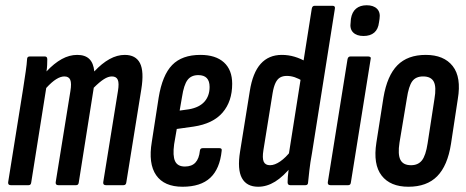

<svg xmlns="http://www.w3.org/2000/svg" viewBox="-20 -705 1773 731"><path d="M21 0Q10 0 11 -11L68 -367Q74 -406 78 -433.5Q82 -461 83 -479Q83 -490 93 -490H151Q160 -490 160 -479Q160 -470 159.5 -457.5Q159 -445 157 -433Q186 -464 215 -480Q244 -496 274 -496Q304 -496 320 -480.5Q336 -465 339 -433Q368 -464 397 -480Q426 -496 455 -496Q497 -496 513 -464.5Q529 -433 518 -365L461 -11Q460 0 450 0H383Q372 0 373 -11L429 -358Q434 -388 428.5 -401Q423 -414 406 -414Q392 -414 375.5 -403.5Q359 -393 337 -371L280 -11Q279 0 270 0H202Q191 0 192 -11L248 -358Q253 -388 247.5 -401Q242 -414 225 -414Q211 -414 194 -403.5Q177 -393 156 -370L99 -11Q98 0 89 0Z M675 6Q605 6 574.5 -38Q544 -82 558 -165L584 -333Q598 -419 635.5 -457.5Q673 -496 743 -496Q801 -496 832.5 -467.5Q864 -439 864 -386Q864 -319 827.5 -276.5Q791 -234 717 -223L653 -214L643 -156Q637 -112 646.5 -91.5Q656 -71 684 -71Q710 -71 724 -86Q738 -101 741 -131Q742 -141 752 -141H815Q826 -141 824 -131Q817 -62 780.5 -28Q744 6 675 6ZM664 -284 700 -289Q739 -296 758.5 -318Q778 -340 778 -374Q778 -419 735 -419Q708 -419 694 -400.5Q680 -382 673 -336Z M963 6Q919 6 901 -27Q883 -60 894 -128L931 -358Q942 -428 972.5 -462Q1003 -496 1053 -496Q1078 -496 1101.5 -489Q1125 -482 1147 -469L1135 -395Q1117 -406 1102 -411Q1087 -416 1072 -416Q1057 -416 1046.5 -410Q1036 -404 1029 -389.5Q1022 -375 1018 -351L983 -134Q978 -103 984 -89.5Q990 -76 1008 -76Q1026 -76 1047 -90.5Q1068 -105 1088 -131L1092 -74Q1059 -33 1027.5 -13.5Q996 6 963 6ZM1085 0Q1075 0 1075 -11Q1075 -30 1078.5 -56Q1082 -82 1084 -99L1079 -114L1167 -672Q1169 -683 1178 -683H1246Q1257 -683 1255 -672L1168 -123Q1161 -85 1158 -57.5Q1155 -30 1153 -11Q1153 0 1143 0Z M1238 0Q1227 0 1228 -11L1303 -479Q1305 -490 1314 -490H1382Q1387 -490 1390 -487.5Q1393 -485 1391 -479L1316 -11Q1315 0 1306 0ZM1364 -568Q1338 -568 1324.5 -581.5Q1311 -595 1315 -620L1316 -633Q1320 -659 1335.5 -672Q1351 -685 1376 -685Q1402 -685 1415.5 -671.5Q1429 -658 1425 -633L1423 -620Q1420 -594 1405 -581Q1390 -568 1364 -568Z M1535 6Q1466 6 1433 -36.5Q1400 -79 1413 -162L1440 -334Q1454 -417 1493 -456.5Q1532 -496 1601 -496Q1670 -496 1703.5 -453.5Q1737 -411 1723 -328L1697 -157Q1684 -74 1644.5 -34Q1605 6 1535 6ZM1545 -76Q1572 -76 1586.5 -94.5Q1601 -113 1608 -159L1634 -328Q1642 -374 1631.5 -394Q1621 -414 1591 -414Q1563 -414 1549.5 -395.5Q1536 -377 1529 -330L1501 -162Q1494 -117 1504.5 -96.5Q1515 -76 1545 -76Z"/></svg>

Font: Sofia Sans Extra Condensed SemiBold
Style: Italic
Weight: 600
Italic angle: -9°
Designer: Botio Nikoltchev, Ani Petrova
Foundry: lettersoup
Version: Version 4.101